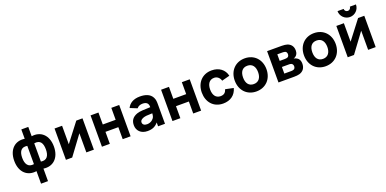

<svg xmlns="http://www.w3.org/2000/svg" viewBox="-6 -1823 6255 3111"><g transform="rotate(-20 3122.0 -267.0)"><path d="M322 9V225H442V9C600 34 724 -70 724 -270C724 -470 600 -574 442 -549V-710H322V-549C164 -574 40 -470 40 -270C40 -70 164 34 322 9ZM178 -270C178 -373 214 -445 322 -427V-112C219 -95 178 -167 178 -270ZM442 -112V-427C550 -445 586 -376 586 -270C586 -164 545 -95 442 -112Z M1315 -540H1208L963 -221V-540H833V0H941L1185 -330V0H1315Z M1454 0H1590V-207H1812V0H1948V-540H1812V-334H1590V-540H1454Z M2089.5 -436 2211 -387C2233.5 -419 2274.5 -431 2308 -431C2378.5 -431 2411 -400 2408.5 -334.5C2306.5 -330.5 2228 -331 2176 -312C2089 -280 2058 -224 2058 -149C2058 -59 2122 15 2238 15C2321 15 2374 -9 2422 -66V0H2541V-330C2541 -380 2540 -417.5 2519 -457C2481 -529 2403 -555 2308 -555C2194 -555 2123.5 -507.5 2089.5 -436ZM2191 -151C2191 -178 2207 -197 2247 -213C2278 -224.5 2314.5 -229 2405.5 -230C2404 -207.5 2401 -182.5 2392 -164C2381 -141 2342 -92 2267 -92C2220 -92 2191 -114 2191 -151Z M2670 0H2806V-207H3028V0H3164V-540H3028V-334H2806V-540H2670Z M3542 15C3667 15 3756 -49 3787 -164L3648 -193C3632 -141 3603 -112 3542 -112C3460 -112 3418 -176 3418 -270C3418 -360 3456 -428 3542 -428C3592 -428 3635 -395 3651 -339L3787 -375C3763 -486 3671 -555 3544 -555C3379 -555 3274 -434 3274 -270C3274 -108 3374 15 3542 15Z M4115 15C4277 15 4389 -102 4389 -270C4389 -437 4278 -555 4115 -555C3955 -555 3842 -439 3842 -270C3842 -103 3952 15 4115 15ZM3986 -270C3986 -364 4026 -428 4115 -428C4201 -428 4245 -366 4245 -270C4245 -177 4202 -112 4115 -112C4030 -112 3986 -173 3986 -270Z M4498 0H4768C4803 0 4837 -3 4861 -10C4931 -30 4966 -83 4966 -155C4966 -222 4935 -253 4899 -269C4888 -274 4874 -278 4861 -280C4873 -283 4885 -289 4897 -298C4922 -317 4939 -345 4939 -393C4939 -474 4890 -514 4841 -529C4821 -535 4791 -540 4751 -540H4498ZM4636 -103V-217H4758C4767 -217 4784 -217 4797 -211C4812 -204 4827 -189 4827 -161C4827 -141 4819 -119 4800 -111C4788 -106 4772 -103 4758 -103ZM4636 -322V-435H4719C4725 -435 4753 -435 4768 -430C4790 -423 4799 -402 4799 -379C4799 -357 4790 -338 4773 -330C4760 -324 4740 -322 4719 -322Z M5309 15C5471 15 5583 -102 5583 -270C5583 -437 5472 -555 5309 -555C5149 -555 5036 -439 5036 -270C5036 -103 5146 15 5309 15ZM5180 -270C5180 -364 5220 -428 5309 -428C5395 -428 5439 -366 5439 -270C5439 -177 5396 -112 5309 -112C5224 -112 5180 -173 5180 -270Z M6174 -540H6067L5822 -221V-540H5692V0H5800L6044 -330V0H6174ZM5792 -759C5792 -671 5863 -600 5951 -600C6039 -600 6110 -671 6110 -759H6005C6005 -729 5981 -705 5951 -705C5921 -705 5897 -729 5897 -759Z"/></g></svg>

Font: Eudonet ExtraBold
Style: Regular
Weight: 800
Designer: Mikhail Sharanda
Foundry: Mikhail Sharanda
Version: Version 4.503;Glyphs 3.1.2 (3151)